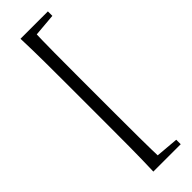

<svg xmlns="http://www.w3.org/2000/svg" viewBox="-314 -789 972 972"><g transform="rotate(-45 172.0 -302.5)"><path d="M107 173Q110 89 110.5 2Q111 -85 111 -172V-433Q111 -519 110.5 -605.5Q110 -692 107 -778H182Q179 -694 178.5 -607Q178 -520 178 -433V-172Q178 -86 178.5 0.5Q179 87 182 173ZM144 173V129H163L303 141V173ZM144 -734V-778H303V-746L163 -734Z"/></g></svg>

Font: Noto Serif SC
Style: Regular
Weight: 400
Designer: Ryoko NISHIZUKA 西塚涼子 (kana & ideographs); Frank Grießhammer (Latin, Greek & Cyrillic); Wenlong ZHANG 张文龙 (bopomofo); San
Foundry: Adobe
Version: Version 2.002-H1;hotconv 1.1.0;makeotfexe 2.6.0